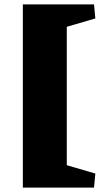

<svg xmlns="http://www.w3.org/2000/svg" viewBox="-20 -732 480 874"><path d="M84 122V-712H408L414 -648L284 -610V20L414 58L408 122Z"/></svg>

Font: Eczar ExtraBold
Style: Regular
Weight: 800
Designer: Vaibhav Singh
Foundry: Rosetta Type Foundry
Version: Version 2.000